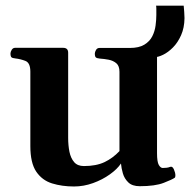

<svg xmlns="http://www.w3.org/2000/svg" viewBox="-20 -656 686 689"><path d="M445.8 -483.9Q478.5 -483.9 497.8 -495.6Q517.1 -507.3 526.4 -525.6Q535.6 -543.9 538.3 -564.5Q541 -585 541 -602.1Q541 -615.7 541 -624Q541 -632.3 540 -635.7H639.2Q640.1 -628.4 641.1 -613Q642.1 -597.7 642.1 -590.8Q641.6 -556.2 629.9 -529.8Q618.2 -503.4 600.8 -485.8Q583.5 -468.3 565.4 -459.5Q547.4 -450.7 534.2 -450.7ZM245.6 13.2Q202.6 13.2 167 2.2Q131.3 -8.8 110.1 -40Q88.9 -71.3 88.9 -131.8V-398.9Q88.9 -430.7 71 -437.5Q53.2 -444.3 35.2 -446.3Q24.9 -447.3 21.2 -450.4Q17.6 -453.6 17.6 -464.4Q17.6 -469.7 22 -477.1Q26.4 -484.4 34.2 -484.4H206.5Q224.6 -484.4 224.6 -466.8V-161.6Q224.6 -134.3 229.2 -111.3Q233.9 -88.4 246.1 -74.2Q258.3 -60.1 281.2 -60.1Q325.2 -60.1 355 -74.2Q384.8 -88.4 408.7 -113.8V-398.4Q408.7 -419.4 397.5 -429Q386.2 -438.5 369.9 -441.7Q353.5 -444.8 337.9 -445.8Q327.6 -446.8 324 -450Q320.3 -453.1 320.3 -463.9Q320.3 -469.2 324.5 -476.6Q328.6 -483.9 336.9 -483.9H525.4Q543.5 -483.9 543.5 -466.3V-106.4Q543.5 -75.2 549.8 -64.2Q556.2 -53.2 564 -53.2Q570.8 -53.2 577.6 -54Q584.5 -54.7 590.3 -57.1Q598.6 -60.5 604 -48.3Q609.4 -36.1 609.4 -26.4Q609.4 -20 606.9 -18.1Q598.1 -11.7 567.4 0.2Q536.6 12.2 481.4 12.2Q454.6 12.2 440.4 -1.5Q426.3 -15.1 420.9 -33.9Q415.5 -52.7 414.1 -69.3Q400.9 -49.3 374.3 -30.3Q347.7 -11.2 314 1Q280.3 13.2 245.6 13.2Z"/></svg>

Font: Gelasio SemiBold
Style: Regular
Weight: 600
Designer: Eben Sorkin
Foundry: Eben Sorkin
Version: Version 1.008